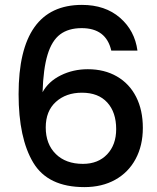

<svg xmlns="http://www.w3.org/2000/svg" viewBox="-20 -757 642 785"><path d="M56 -372Q56 -737 315 -737Q410 -737 470.5 -684.5Q531 -632 542 -550H435Q414 -642 314 -642Q260 -642 226 -616.5Q192 -591 174.5 -533.5Q157 -476 154 -380Q178 -424 228.5 -449Q279 -474 339 -474Q407 -474 458 -444.5Q509 -415 536.5 -361Q564 -307 564 -234Q564 -162 534.5 -107Q505 -52 451 -22Q397 8 325 8Q176 8 116 -92Q56 -192 56 -372ZM319 -87Q381 -87 418 -126Q455 -165 455 -229Q455 -298 418.5 -338Q382 -378 315 -378Q250 -378 208.5 -340.5Q167 -303 167 -236Q167 -168 208 -127.5Q249 -87 319 -87Z"/></svg>

Font: Poppins-tnum Medium
Style: Regular
Weight: 500
Designer: Ninad Kale (Devanagari), Jonny Pinhorn (Latin)
Foundry: Indian Type Foundry
Version: Version 4.004